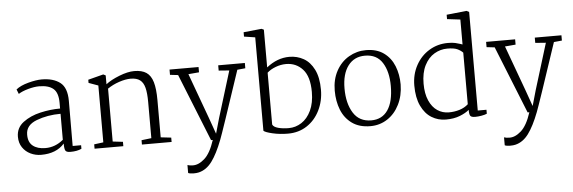

<svg xmlns="http://www.w3.org/2000/svg" viewBox="-59 -995 4331 1450"><g transform="rotate(-5 2106.5 -270.5)"><path d="M464 -377 463 -35H527V-8Q493 8 443 8Q413 8 405 -5Q397 -18 397 -59Q336 11 221 11Q178 11 140.5 -7Q103 -25 80 -59Q57 -93 57 -140Q57 -208 111.5 -249Q166 -290 242.5 -307.5Q319 -325 393 -325V-368Q393 -445 357 -475.5Q321 -506 249 -506Q213 -506 166 -493Q119 -480 92 -462L78 -497Q111 -524 171 -540Q231 -556 273 -556Q361 -556 412.5 -516.5Q464 -477 464 -377ZM128 -151Q127 -93 162 -65Q197 -37 257 -37Q332 -37 393 -88V-285Q293 -285 210.5 -253.5Q128 -222 128 -151Z M696 -42V-473L624 -499V-523L740 -553L758 -544V-477Q796 -507 861 -532.5Q926 -558 975 -558Q1033 -558 1067 -535Q1101 -512 1116 -461Q1131 -410 1131 -324V-42L1210 -33V0H985V-33L1060 -42V-315Q1060 -384 1049.5 -424.5Q1039 -465 1013.5 -484Q988 -503 943 -503Q904 -503 855 -486.5Q806 -470 767 -443V-42L844 -33V0H626V-33Z M1353 190Q1397 192 1443 151.5Q1489 111 1521 12H1508L1303 -499L1242 -506V-546H1462V-506L1381 -499L1506 -157L1550 -33L1583 -149L1691 -500L1611 -506V-546H1813V-506L1752 -500Q1597 -34 1577 16Q1537 120 1495 176.5Q1453 233 1395 247Q1379 251 1353 251Q1342 251 1330 249Q1318 247 1314 244V184Q1331 190 1353 190Z M1824 -745V-778L1961 -792L1978 -784V-498Q2060 -563 2151 -563Q2210 -563 2259 -535.5Q2308 -508 2338 -448Q2368 -388 2368 -295Q2368 -210 2333 -139Q2298 -68 2235.5 -27Q2173 14 2092 14Q2029 14 1974 1Q1919 -12 1908 -24V-732ZM2101 -27Q2153 -27 2198 -56Q2243 -85 2270.5 -143Q2298 -201 2298 -284Q2298 -401 2248 -456Q2198 -511 2122 -511Q2082 -511 2042.5 -496Q2003 -481 1978 -458V-65Q1986 -46 2020.5 -36.5Q2055 -27 2101 -27Z M2971 -282Q2970 -197 2936.5 -130Q2903 -63 2845.5 -25.5Q2788 12 2717 12Q2633 12 2578 -27.5Q2523 -67 2497 -132.5Q2471 -198 2471 -278Q2471 -363 2506.5 -428Q2542 -493 2602 -528Q2662 -563 2732 -563Q2813 -563 2866.5 -524.5Q2920 -486 2945.5 -422Q2971 -358 2971 -282ZM2546 -288Q2546 -175 2591 -103Q2636 -31 2727 -31Q2809 -31 2852.5 -94.5Q2896 -158 2896 -277Q2896 -386 2853 -454Q2810 -522 2721 -522Q2639 -522 2592.5 -460Q2546 -398 2546 -288Z M3534 -782V-35H3600V-5Q3585 2 3558.5 6.5Q3532 11 3511 11Q3482 11 3474 -0.5Q3466 -12 3466 -46Q3441 -24 3395.5 -6Q3350 12 3289 12Q3230 12 3181 -18Q3132 -48 3102.5 -110Q3073 -172 3073 -264Q3073 -349 3110.5 -417.5Q3148 -486 3212 -524.5Q3276 -563 3353 -563Q3387 -563 3409 -558Q3431 -553 3445 -548Q3459 -543 3463 -542V-731L3363 -743V-776L3515 -792ZM3144 -272Q3144 -197 3167 -144.5Q3190 -92 3229 -66Q3268 -40 3316 -40Q3358 -40 3397 -52Q3436 -64 3463 -89V-480Q3447 -497 3421.5 -509Q3396 -521 3345 -521Q3293 -521 3247 -494Q3201 -467 3172.5 -411Q3144 -355 3144 -272Z M3753 190Q3797 192 3843 151.5Q3889 111 3921 12H3908L3703 -499L3642 -506V-546H3862V-506L3781 -499L3906 -157L3950 -33L3983 -149L4091 -500L4011 -506V-546H4213V-506L4152 -500Q3997 -34 3977 16Q3937 120 3895 176.5Q3853 233 3795 247Q3779 251 3753 251Q3742 251 3730 249Q3718 247 3714 244V184Q3731 190 3753 190Z"/></g></svg>

Font: Martel UltraLight
Style: Regular
Weight: 250
Designer: Dan Reynolds
Foundry: Dan Reynolds
Version: Version 1.001; ttfautohint (v1.1) -l 5 -r 5 -G 72 -x 0 -D la